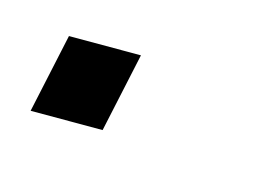

<svg xmlns="http://www.w3.org/2000/svg" viewBox="-46 -109 216 152"><g transform="rotate(15 62.0 -32.5)"><path d="M-16 0H43L57 -65H-2Z"/></g></svg>

Font: Geist Thin
Style: Italic
Weight: 100
Italic angle: -12°
Designer: Basement.studio, Andrés Briganti, Mateo Zaragoza
Foundry: Basement.studio, Vercel, Andrés Briganti, Guido Ferreyra, Mateo Zaragoza
Version: Version 1.500